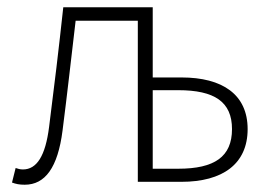

<svg xmlns="http://www.w3.org/2000/svg" viewBox="-20 -500 746 528"><path d="M48 8C104 8 139 -39 152 -141C165 -242 176 -342 188 -443H359V0H479C592 0 661 -49 661 -145C661 -240 592 -287 479 -287H400V-480H154C142 -369 129 -260 115 -151C105 -71 81 -34 43 -34C35 -34 29 -36 23 -38L13 2C24 6 33 8 48 8ZM400 -36V-252H470C570 -252 618 -220 618 -145C618 -69 570 -36 470 -36Z"/></svg>

Font: Source Sans Pro Light
Style: Regular
Weight: 300
Designer: Paul D. Hunt
Foundry: Adobe Systems Incorporated
Version: Version 3.006;hotconv 1.0.111;makeotfexe 2.5.65597